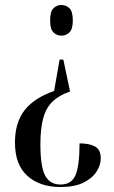

<svg xmlns="http://www.w3.org/2000/svg" viewBox="-20 -560 458 770"><path d="M261 -193Q217 -178 191 -153Q165 -128 153.5 -86.5Q142 -45 142 19Q142 108 161 144Q180 180 223 180Q267 180 283 142Q299 104 299 15Q338 15 361 27.5Q384 40 384 75Q384 102 367 128.5Q350 155 314.5 172.5Q279 190 223 190Q139 190 89.5 145Q40 100 40 12Q40 -69 79 -118.5Q118 -168 197 -195L219 -321H234ZM226 -540Q245 -540 258.5 -527Q272 -514 272 -478Q272 -443 258.5 -430Q245 -417 226 -417Q208 -417 194.5 -430Q181 -443 181 -478Q181 -514 194.5 -527Q208 -540 226 -540Z"/></svg>

Font: Noto Serif Display ExtraCondensed Medium
Style: Regular
Weight: 500
Width: 2
Designer: Monotype Design Team
Foundry: Monotype Imaging Inc.
Version: Version 2.009